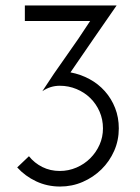

<svg xmlns="http://www.w3.org/2000/svg" viewBox="-20 -675 514 703"><path d="M135 -341Q177 -406 222.5 -469.5Q268 -533 310 -598H71V-655H407Q365 -594 322.5 -533Q280 -472 238 -410Q275 -403 307.5 -385.5Q340 -368 364 -341Q388 -314 401.5 -279.5Q415 -245 415 -205Q415 -161 398 -122.5Q381 -84 351.5 -55Q322 -26 283 -9Q244 8 200 8Q153 8 112.5 -11Q72 -30 43 -62L86 -103Q106 -78 135 -63.5Q164 -49 199 -49Q231 -49 260 -61.5Q289 -74 310.5 -95.5Q332 -117 344.5 -145Q357 -173 357 -205Q357 -238 344.5 -266.5Q332 -295 310.5 -316Q289 -337 260 -349Q231 -361 199 -361Q164 -361 135 -341Z"/></svg>

Font: Josefin Sans
Style: Regular
Weight: 400
Designer: Santiago Orozco
Foundry: Typemade
Version: Version 1.0